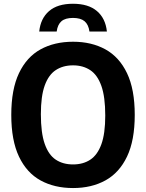

<svg xmlns="http://www.w3.org/2000/svg" viewBox="-20 -966 758 996"><path d="M359 9.5Q262.5 9.5 190.5 -30Q118.5 -69.5 78.5 -153.5Q38.5 -237.5 38.5 -370Q38.5 -502.5 78.5 -586.5Q118.5 -670.5 190.5 -710Q262.5 -749.5 359 -749.5Q455 -749.5 527 -709.8Q599 -670 639 -586.2Q679 -502.5 679 -370Q679 -237.5 639 -153.8Q599 -70 527 -30.2Q455 9.5 359 9.5ZM359 -113Q411 -113 448.2 -137.5Q485.5 -162 505.8 -217.5Q526 -273 526 -366.5Q526 -463.5 505.8 -520.5Q485.5 -577.5 448 -602.2Q410.5 -627 359 -627Q307 -627 269.5 -602.5Q232 -578 212 -522.5Q192 -467 192 -373.5Q192 -276.5 212 -219.5Q232 -162.5 269.2 -137.8Q306.5 -113 359 -113ZM183.5 -802.5Q190.5 -870.5 234.5 -908.5Q278.5 -946.5 358.5 -946.5Q438.5 -946.5 483 -908.5Q527.5 -870.5 534.5 -802.5H444Q439 -839 418.5 -856Q398 -873 358.5 -873Q319 -873 299 -856Q279 -839 274 -802.5Z"/></svg>

Font: Encode Sans Semi Condensed
Style: Bold
Weight: 700
Width: 4
Designer: Multiple Designers
Foundry: Impallari Type
Version: Version 3.000; ttfautohint (v1.8.3) -l 8 -r 50 -G 200 -x 14 